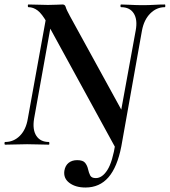

<svg xmlns="http://www.w3.org/2000/svg" viewBox="-25 -645 757 856"><path d="M356 191Q312 191 284.5 170.5Q257 150 262 116Q266 93 281 81Q296 69 319 69Q345 69 354.5 81Q364 93 367.5 109Q371 125 377 137Q383 149 402 149Q431 149 454 112.5Q477 76 490 -8L516 7Q498 100 458.5 145.5Q419 191 356 191ZM487 9 185 -543Q162 -584 142.5 -598.5Q123 -613 102 -613Q99 -613 99 -619Q99 -625 102 -625Q122 -625 147 -624Q172 -623 189 -623Q206 -623 227.5 -624Q249 -625 254 -625Q265 -625 268 -613.5Q271 -602 287 -573L523 -143L516 7Q516 12 503 14Q490 16 487 9ZM-2 0Q-5 0 -5 -6Q-5 -12 -2 -12Q36 -12 63.5 -39.5Q91 -67 99 -116L187 -602L214 -600L127 -116Q119 -67 137 -39.5Q155 -12 193 -12Q195 -12 195 -6Q195 0 193 0Q172 0 149 -1Q126 -2 96 -2Q70 -2 45 -1Q20 0 -2 0ZM516 7 497 -54 580 -509Q589 -557 571.5 -585Q554 -613 515 -613Q512 -613 512 -619Q512 -625 515 -625Q533 -625 557.5 -623.5Q582 -622 612 -622Q638 -622 663 -623.5Q688 -625 710 -625Q712 -625 712 -619Q712 -613 710 -613Q673 -613 645 -585Q617 -557 608 -509Z"/></svg>

Font: Cormorant Light
Style: Bold Italic
Weight: 700
Italic angle: -10°
Version: Version 4.000